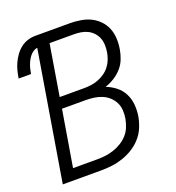

<svg xmlns="http://www.w3.org/2000/svg" viewBox="-133 -841 866 947"><g transform="rotate(-20 300.0 -367.5)"><path d="M35 0 147 -676Q136 -675 125.5 -668Q115 -661 107.5 -651.5Q100 -642 94.5 -631.5Q89 -621 85 -610Q81 -599 78.5 -587.5Q76 -576 74 -565H9Q12 -585 17 -604.5Q22 -624 30.5 -642.5Q39 -661 51.5 -678.5Q64 -696 80.5 -709Q97 -722 117 -728.5Q137 -735 157 -735H339Q367 -735 395 -730.5Q423 -726 447 -714.5Q471 -703 490 -683.5Q509 -664 519 -639.5Q529 -615 530.5 -586.5Q532 -558 527 -529Q523 -505 513.5 -480.5Q504 -456 486 -436Q468 -416 445.5 -402Q423 -388 398 -380Q426 -369 449 -351Q472 -333 485.5 -307Q499 -281 502 -250.5Q505 -220 500 -188Q495 -160 483.5 -132Q472 -104 451.5 -81Q431 -58 405 -42Q379 -26 350.5 -16.5Q322 -7 293.5 -3.5Q265 0 237 0ZM168 -410H297Q315 -410 333.5 -412.5Q352 -415 370.5 -422Q389 -429 405.5 -440.5Q422 -452 434 -467.5Q446 -483 453 -501Q460 -519 463 -537Q466 -556 465.5 -575Q465 -594 458.5 -611Q452 -628 439.5 -641.5Q427 -655 411 -663Q395 -671 376.5 -674Q358 -677 339 -677H212ZM110 -58H237Q258 -58 279.5 -60.5Q301 -63 322.5 -70Q344 -77 364 -89Q384 -101 399.5 -118Q415 -135 423.5 -156Q432 -177 436 -198Q440 -221 438.5 -243Q437 -265 427.5 -283.5Q418 -302 402.5 -316Q387 -330 367.5 -338Q348 -346 326.5 -349Q305 -352 283 -352H159Z"/></g></svg>

Font: Iosevka SS04 Lt Ex Obl
Style: Regular
Weight: 300
Width: 7
Italic angle: -9°
Monospace: yes
Designer: Belleve Invis
Foundry: Belleve Invis
Version: Version 19.0.0; ttfautohint (v1.8.4)